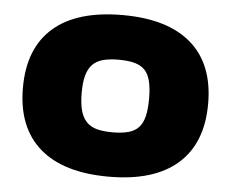

<svg xmlns="http://www.w3.org/2000/svg" viewBox="-45 -601 799 664"><g transform="rotate(5 354.5 -269.5)"><path d="M355 11Q197 11 115 -61Q33 -133 33 -270Q33 -407 115 -478.5Q197 -550 355 -550Q512 -550 594 -478.5Q676 -407 676 -270Q676 -133 594 -61Q512 11 355 11ZM355 -143Q387 -143 409.5 -149Q432 -155 445.5 -169.5Q459 -184 465 -208.5Q471 -233 471 -270Q471 -306 465 -330.5Q459 -355 445.5 -369Q432 -383 409.5 -389Q387 -395 355 -395Q323 -395 300.5 -389Q278 -383 264 -368.5Q250 -354 243.5 -330Q237 -306 237 -270Q237 -234 243.5 -209.5Q250 -185 264 -170Q278 -155 300.5 -149Q323 -143 355 -143Z"/></g></svg>

Font: Encode Sans Wide
Style: ExtraBold
Weight: 800
Designer: Pablo Impallari, Andres Torresi
Foundry: Pablo Impallari, Andres Torresi
Version: Version 1.000; ttfautohint (v1.00) -l 8 -r 50 -G 200 -x 14 -